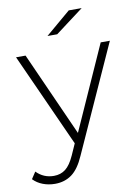

<svg xmlns="http://www.w3.org/2000/svg" viewBox="-126 -789 753 1052"><g transform="rotate(-10 250.5 -263.5)"><path d="M525 -522 257 71Q227 140 187.5 169Q148 198 94 198Q58 198 26.5 186Q-5 174 -27 151L-2 113Q38 154 95 154Q133 154 160 133Q187 112 210 61L238 -2L3 -522H56L265 -55L474 -522ZM332 -725H404L247 -607H193Z"/></g></svg>

Font: Montserrat Atlas Light
Style: Regular
Weight: 300
Designer: Julieta Ulanovsky
Foundry: Julieta Ulanovsky
Version: Version 7.200